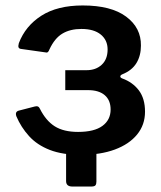

<svg xmlns="http://www.w3.org/2000/svg" viewBox="-20 -559 591 703"><path d="M245 124Q222 124 222 104V-46H333V106Q333 115 329.5 119.5Q326 124 314 124ZM276 8Q209 8 162.5 -10Q116 -28 86.5 -60.5Q57 -93 40 -133Q34 -150 49 -154L107 -169Q121 -173 126 -161Q148 -117 180.5 -96.5Q213 -76 266 -76Q325 -76 355 -98Q385 -120 385 -158Q385 -192 363.5 -210.5Q342 -229 302 -229H219V-302H297Q331 -302 352.5 -322Q374 -342 374 -378Q374 -412 349 -432.5Q324 -453 278 -453Q237 -453 208.5 -436Q180 -419 161 -378Q156 -364 148 -367L56 -380Q50 -381 48 -385.5Q46 -390 49 -401Q73 -464 131.5 -501.5Q190 -539 283 -539Q387 -539 442 -498Q497 -457 496 -392Q496 -355 479.5 -328Q463 -301 428 -287Q421 -284 420.5 -279.5Q420 -275 427 -272Q466 -258 488.5 -228Q511 -198 511 -150Q511 -102 482 -66.5Q453 -31 400.5 -11.5Q348 8 276 8Z"/></svg>

Font: Libre Franklin SemiBold
Style: Regular
Weight: 600
Designer: Pablo Impallari, Rodrigo Fuenzalida, Nhung Nguyen
Foundry: Impallari Type
Version: Version 3.000